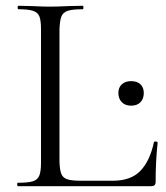

<svg xmlns="http://www.w3.org/2000/svg" viewBox="-20 -645 574 665"><path d="M42 -12Q77 -12 93.5 -17Q110 -22 116 -36.5Q122 -51 122 -81V-544Q122 -574 116.5 -588Q111 -602 94.5 -607.5Q78 -613 44 -613Q41 -613 41 -619Q41 -625 44 -625L88 -624Q128 -622 153 -622Q179 -622 219 -624L267 -625Q269 -625 269 -619Q269 -613 267 -613Q231 -613 214.5 -607.5Q198 -602 192.5 -587.5Q187 -573 186 -543V-85Q187 -56 192.5 -42.5Q198 -29 213 -24Q228 -19 261 -19H371Q433 -19 466 -53Q499 -87 513 -152Q513 -155 518 -155Q521 -155 523.5 -154Q526 -153 526 -151Q519 -86 519 -15Q519 -7 515 -3.5Q511 0 502 0H42Q40 0 39.5 -6Q39 -12 42 -12ZM390 -323Q390 -342 402 -353Q414 -364 434 -364Q455 -364 466.5 -353Q478 -342 478 -323Q478 -303 466.5 -291Q455 -279 434 -279Q414 -279 402 -291Q390 -303 390 -323Z"/></svg>

Font: Cormorant Upright
Style: Regular
Weight: 400
Designer: Christian Thalmann (Catharsis Fonts)
Foundry: Catharsis Fonts
Version: Version 3.302